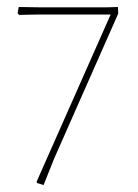

<svg xmlns="http://www.w3.org/2000/svg" viewBox="-20 -527 398 555"><path d="M84 -484.9 35.2 -483.9 30.8 -488.8 34.2 -506.8 89.8 -505.9H291L320.8 -506.8L321.8 -487.8L136.2 -67.9L106 7.8L86.9 2L85.9 -2L299.8 -484.9Z"/></svg>

Font: Datalegreya
Style: Dot
Weight: 700
Designer: Figs Lab
Foundry: Figs Lab
Version: Version 1.002;PS 001.002;hotconv 1.0.70;makeotf.lib2.5.58329